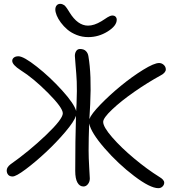

<svg xmlns="http://www.w3.org/2000/svg" viewBox="-20 -961 892 1003"><path d="M440.9 -767.1Q409.2 -767.1 380.6 -778.3Q352.1 -789.6 332.3 -806.4Q312.5 -823.2 297.9 -843Q283.2 -862.8 276.1 -880.6Q269 -898.4 269 -911.1Q269 -924.3 275.9 -932.6Q282.7 -940.9 294.9 -940.9Q300.8 -940.9 306.2 -938.7Q311.5 -936.5 315.2 -934.1Q318.8 -931.6 323.5 -925.8Q328.1 -919.9 330.1 -917Q332 -914.1 336.9 -906.5Q341.8 -898.9 342.8 -897Q385.7 -827.1 439.9 -827.1Q471.7 -827.1 509.8 -850.1Q515.6 -853.5 525.9 -860.4Q536.1 -867.2 541.5 -870.6Q546.9 -874 554 -877Q561 -879.9 566.9 -879.9Q578.1 -879.9 584 -873.5Q589.8 -867.2 589.8 -857.9Q589.8 -826.2 542.5 -796.6Q495.1 -767.1 440.9 -767.1ZM45.9 -39.1Q30.3 -39.1 22.7 -48.1Q15.1 -57.1 15.1 -70.8Q15.1 -86.9 34.2 -102.1Q131.3 -170.4 219.7 -254.6Q308.1 -338.9 308.1 -369.1Q308.1 -397.9 231.2 -475.3Q154.3 -552.7 87.9 -594.2Q43.9 -622.6 43.9 -643.1Q43.9 -653.3 52.5 -660.2Q61 -667 76.2 -667Q103.5 -667 172.6 -612.5Q241.7 -558.1 304.7 -488.5Q367.7 -418.9 377.9 -380.9Q378.4 -387.2 378.9 -399.9Q379.4 -412.6 379.9 -418.9Q382.8 -492.7 380.9 -534.4Q378.9 -576.2 375 -617.4Q371.1 -658.7 371.1 -668.9Q371.1 -684.1 378.2 -694.6Q385.3 -705.1 397.9 -705.1Q418 -705.1 428.7 -694.3Q439.5 -683.6 441.9 -667Q458.5 -570.3 451.2 -417Q450.7 -402.8 449 -376.7Q447.3 -350.6 446.8 -338.9Q456.5 -365.2 505.1 -415.3Q553.7 -465.3 611.8 -512.9Q669.9 -560.5 727.5 -596.2Q785.2 -631.8 811 -631.8Q824.7 -631.8 835.4 -622.1Q846.2 -612.3 846.2 -598.1Q846.2 -589.8 838.9 -581.5Q831.5 -573.2 820.8 -567.9Q752 -530.3 682.1 -481.7Q612.3 -433.1 565.7 -388.9Q519 -344.7 519 -324.2Q519 -297.9 565.9 -243.9Q612.8 -189.9 680.7 -133.3Q748.5 -76.7 812 -37.1Q837.9 -22 837.9 -6.8Q837.9 4.4 829.1 13.2Q820.3 22 807.1 22Q764.6 22 680.9 -41.5Q597.2 -105 526.4 -186.5Q455.6 -268.1 445.8 -315.9Q442.9 -238.3 442.9 -174.8Q442.9 -138.7 446 -86.2Q449.2 -33.7 449.2 -28.8Q449.2 -11.7 439.5 0.7Q429.7 13.2 416 13.2Q396 13.2 384.5 -7.3Q373 -27.8 373 -67.9Q373 -230.5 377 -356Q367.2 -326.2 320.6 -271.2Q273.9 -216.3 219.7 -165.8Q165.5 -115.2 114.7 -77.1Q64 -39.1 45.9 -39.1Z"/></svg>

Font: Shantell Sans Irregular
Style: Regular
Weight: 300
Designer: Stephen Nixon, Anya Danilova, Shantell Martin
Foundry: Arrow Type
Version: Version 1.006;[9816181b4]